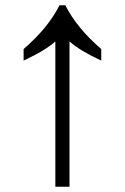

<svg xmlns="http://www.w3.org/2000/svg" viewBox="-20 -712 476 732"><path d="M191 0V-554Q152 -519 70 -481V-525Q163 -605 207 -692H229Q273 -605 366 -525V-481Q284 -519 245 -554V0Z"/></svg>

Font: utamil25
Style: Book
Weight: 400
Designer: Jelle Bosma - Monotype Design Team
Foundry: Monotype Imaging Inc.
Version: Version 2.003